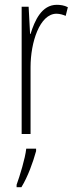

<svg xmlns="http://www.w3.org/2000/svg" viewBox="-20 -557 311 798"><path d="M216 -537C153 -537 124 -471 107 -416H105L99 -529H70V0H107V-278C107 -381 145 -500 215 -500C229 -500 244 -495 253 -491L262 -527C247 -535 230 -537 216 -537ZM130 71V61H89C85 101 62 175 49 211V221H69C96 177 117 118 130 71Z"/></svg>

Font: Noto Sans Kannada ExtraCondensed ExtraLight
Style: Regular
Weight: 200
Width: 2
Designer: Jelle Bosma - Monotype Design Team
Foundry: Monotype Imaging Inc.
Version: Version 2.005